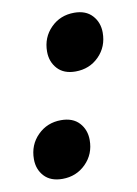

<svg xmlns="http://www.w3.org/2000/svg" viewBox="-60 -484 383 537"><g transform="rotate(-10 131.0 -216.0)"><path d="M187.5 -442Q220.5 -442 238.5 -422.2Q256.5 -402.5 256.5 -373.5Q256.5 -333.5 229.8 -306.5Q203 -279.5 163 -279.5Q130 -279.5 112 -299.2Q94 -319 94 -348Q94 -388 120.8 -415Q147.5 -442 187.5 -442ZM99 -152.5Q132.5 -152.5 150.5 -132.8Q168.5 -113 168.5 -84Q168.5 -44 141.5 -17Q114.5 10 75 10Q41.5 10 23.5 -9.5Q5.5 -29 5.5 -58Q5.5 -98.5 32.5 -125.5Q59.5 -152.5 99 -152.5Z"/></g></svg>

Font: Newsreader 16pt
Style: Bold Italic
Weight: 700
Italic angle: -17°
Designer: Hugues Gentile
Foundry: Production Type
Version: Version 1.003; ttfautohint (v1.8.3)